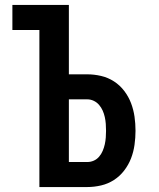

<svg xmlns="http://www.w3.org/2000/svg" viewBox="-20 -755 640 775"><path d="M139 0V-634H30V-735H258V-455H332Q360 -455 388 -448.5Q416 -442 440 -426.5Q464 -411 481.5 -388Q499 -365 509 -338.5Q519 -312 523 -284Q527 -256 527 -227Q527 -199 523 -170.5Q519 -142 509 -116Q499 -90 481.5 -67Q464 -44 440 -28.5Q416 -13 388 -6.5Q360 0 332 0ZM258 -101H332Q346 -101 358.5 -106.5Q371 -112 380 -122.5Q389 -133 394.5 -146Q400 -159 403 -172.5Q406 -186 407 -200Q408 -214 408 -227Q408 -241 407 -255Q406 -269 403 -282.5Q400 -296 394.5 -308.5Q389 -321 380 -331.5Q371 -342 358.5 -348Q346 -354 332 -354H258Z"/></svg>

Font: Iosevka Fixed Extended
Style: Bold
Weight: 700
Width: 7
Monospace: yes
Designer: Belleve Invis
Foundry: Belleve Invis
Version: Version 24.1.1; ttfautohint (v1.8.4)